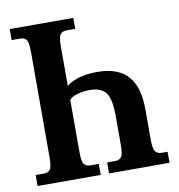

<svg xmlns="http://www.w3.org/2000/svg" viewBox="-80 -787 800 860"><g transform="rotate(-10 319.5 -357.0)"><path d="M22 0V-50H60Q77 -50 87 -61Q97 -72 97 -116V-599Q97 -642 87 -653Q77 -664 61 -664H21V-714H310V-664H269Q253 -664 243 -653Q233 -642 233 -597V-418Q251 -434 286.5 -445.5Q322 -457 374 -457Q430 -457 471 -437.5Q512 -418 534.5 -373Q557 -328 557 -251V-116Q557 -73 567.5 -61.5Q578 -50 595 -50H622V0H347V-50H384Q401 -50 411 -61Q421 -72 421 -116V-248Q421 -325 399.5 -354Q378 -383 326 -383Q296 -383 269 -375Q242 -367 233 -354V-116Q233 -73 243 -61.5Q253 -50 271 -50H309V0Z"/></g></svg>

Font: Noto Serif ExtraCondensed
Style: Bold
Weight: 700
Width: 2
Designer: Monotype Design Team
Foundry: Monotype Imaging Inc.
Version: Version 2.014; ttfautohint (v1.8.4.7-5d5b)